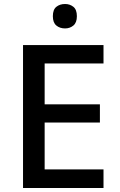

<svg xmlns="http://www.w3.org/2000/svg" viewBox="-20 -939 597 959"><path d="M497 0H95V-714H497V-622H203V-418H479V-327H203V-93H497ZM305 -919Q329 -919 346.5 -905Q364 -891 364 -858Q364 -826 346.5 -811.5Q329 -797 305 -797Q279 -797 261.5 -811.5Q244 -826 244 -858Q244 -891 261.5 -905Q279 -919 305 -919Z"/></svg>

Font: Noto Sans Ol Chiki Medium
Style: Regular
Weight: 500
Designer: Monotype Design Team, Lewis McGuffie
Foundry: Monotype Imaging Inc.
Version: Version 2.003; ttfautohint (v1.8.4.7-5d5b)